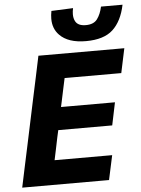

<svg xmlns="http://www.w3.org/2000/svg" viewBox="-62 -1004 776 1053"><g transform="rotate(-5 326.0 -478.0)"><path d="M17 0Q29 -57 40.5 -111Q52 -164.5 66.5 -232.5L117.5 -473Q132.5 -542.5 144.2 -597.8Q156 -653 168.5 -713H641.5L613 -578.5H301Q294.5 -548.5 287.8 -517Q281 -485.5 273.5 -449.5L267.5 -422H564.5L538.5 -297H241.5L233 -259Q226 -224 219.5 -193.5Q213 -163 207 -134.5H524L495 0ZM435.5 -770Q338 -770 291 -818.5Q256.5 -853.5 256.5 -908.5Q256.5 -928.5 261 -951.5L380.5 -956.5Q376.5 -938 376.5 -923Q376.5 -900.5 385 -884.5Q399 -857.5 442.5 -857.5Q486 -857.5 505.5 -883.8Q525 -910 534 -951.5H652.5Q634 -862 584.2 -816Q534.5 -770 435.5 -770Z"/></g></svg>

Font: Heraclito
Style: Bold Italic
Weight: 700
Italic angle: -12°
Designer: Kostas Bartsokas (font) & Cristiano Sobral (main changes)
Foundry: Kostas Bartsokas (font) & Cristiano Sobral (main changes)
Version: Version 1.00;July 8, 2020;FontCreator 13.0.0.2655 64-bit